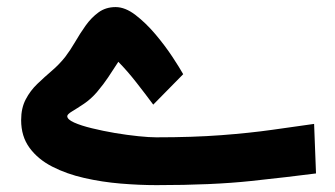

<svg xmlns="http://www.w3.org/2000/svg" viewBox="-20 -526 952 545"><path d="M423.3 -136.2Q527.3 -136.2 607.9 -142.3Q688.5 -148.4 752.7 -157.5Q816.9 -166.5 871.6 -174.3L877 -33.7Q801.8 -23.9 692.4 -12.2Q583 -0.5 424.3 -0.5Q376 -0.5 322.8 -4.9Q269.5 -9.3 219.2 -20.8Q168.9 -32.2 128.4 -53Q87.9 -73.7 64 -106.2Q40 -138.7 40 -185.1Q40 -219.2 53 -243.9Q65.9 -268.6 85.9 -287.8Q106 -307.1 127.2 -325.2Q148.4 -343.3 165 -364.3Q179.2 -382.8 193.1 -406.7Q207 -430.7 223.1 -453.4Q239.3 -476.1 259.8 -491Q280.3 -505.9 308.1 -505.9Q335.4 -505.9 364.7 -483.4Q394 -460.9 421.4 -428.5Q448.7 -396 469.5 -364.5Q490.2 -333 500 -315.4L415 -229Q392.6 -259.3 367.2 -291.7Q341.8 -324.2 315.9 -350.6Q299.3 -325.2 287.1 -306.6Q274.9 -288.1 254.9 -264.2Q237.8 -244.6 218.3 -231.4Q198.7 -218.3 184.8 -210Q170.9 -201.7 170.9 -196.3Q170.9 -187 190.4 -178.2Q210 -169.4 241 -161.9Q272 -154.3 306.6 -148.4Q341.3 -142.6 372.6 -139.4Q403.8 -136.2 423.3 -136.2Z"/></svg>

Font: Vazirmatn RD ExtraBold
Style: Regular
Weight: 800
Designer: Saber Rastikerdar
Foundry: Saber Rastikerdar
Version: Version 32.102